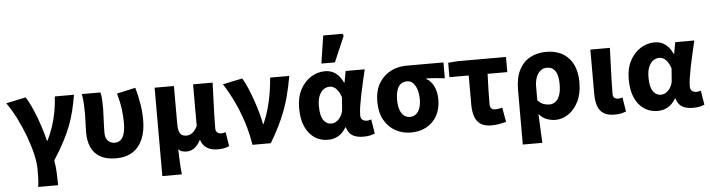

<svg xmlns="http://www.w3.org/2000/svg" viewBox="-54 -1029 5384 1456"><g transform="rotate(-5 2637.5 -301.0)"><path d="M184.6 176.7Q187.2 156.2 189 138Q190.7 119.9 191.1 97.4Q191.5 74.9 191.5 40.7Q191.5 -6.4 176.5 -71.3Q161.5 -136.2 134.9 -208.5Q108.4 -280.8 73.5 -350.6Q38.6 -420.3 -1.2 -476.4L148.8 -508.1Q165.2 -483.5 183 -446.8Q200.8 -410.1 218.5 -365.3Q236.1 -320.5 252.3 -269.6Q268.4 -218.8 281.5 -166.2H285.5Q311 -217.9 328.6 -271.1Q346.2 -324.2 356.4 -380.2Q366.5 -436.1 370.2 -496.1H515.9Q505.3 -432.8 491.8 -377.2Q478.4 -321.7 457.4 -266.4Q436.3 -211.1 404.3 -149.6Q372.3 -88.1 323.6 -12.8Q331.9 33.8 334.2 84.2Q336.5 134.7 336.5 176.7Z M792.8 12Q718.9 12 672.4 -14.9Q625.8 -41.8 604.2 -89.8Q582.6 -137.9 582.6 -199.6Q582.6 -236.2 584.6 -272Q586.6 -307.7 586.6 -343.5Q586.6 -373.3 584.9 -414.3Q583.2 -455.2 575.7 -496.1H717.7Q723.6 -471.1 725.3 -439.9Q727 -408.6 727 -373.6Q727 -342.8 724 -289.8Q721 -236.8 721 -187.4Q721 -160.9 730.7 -142.8Q740.3 -124.7 756.5 -115.7Q772.8 -106.6 793.1 -106.6Q819.5 -106.6 837.6 -122.2Q855.7 -137.8 865.2 -170.1Q874.6 -202.3 874.6 -253.1Q874.6 -301.1 867.6 -355.5Q860.6 -409.9 841.8 -476.7L983.9 -508.1Q1000.8 -448.7 1011.4 -385.5Q1022 -322.4 1022 -260.3Q1022 -176 996 -114.7Q970 -53.4 918.7 -20.7Q867.5 12 792.8 12Z M1129.7 176.7V-496.1H1276.7V-207Q1276.7 -154.6 1291.6 -133.9Q1306.4 -113.2 1337.6 -113.2Q1354.5 -113.2 1369 -119.5Q1383.5 -125.8 1396.6 -140.1Q1409.8 -154.5 1422.5 -178.5V-496.1H1571.2Q1569.3 -438.1 1566.8 -373.5Q1564.2 -308.8 1562.6 -250.1Q1560.9 -191.3 1560.9 -149.9Q1560.9 -126.2 1573 -116.8Q1585.2 -107.3 1605.4 -107.3Q1611.7 -107.3 1620.5 -108.8Q1629.3 -110.3 1636.7 -113.3L1654.2 -4.9Q1638.2 1.4 1618.5 6.3Q1598.7 11.3 1567.1 11.3Q1516 11.3 1483.6 -9.6Q1451.2 -30.6 1439 -70.6H1435.3Q1417.2 -33.1 1389.9 -13Q1362.7 7.1 1330.1 7.1Q1312.5 7.1 1296.5 2.7Q1280.5 -1.6 1267.7 -16.1Q1268.6 20.3 1269.8 51.4Q1271 82.6 1272.9 112.4Q1274.7 142.3 1278.3 176.7Z M1831.2 0Q1816.8 -91.9 1788.8 -178.4Q1760.8 -264.8 1724.2 -340.3Q1687.5 -415.8 1647.8 -476.4L1797.8 -508.1Q1817.7 -475 1837 -429.8Q1856.2 -384.6 1873.5 -335.1Q1890.9 -285.5 1904.1 -237.5Q1917.3 -189.5 1924.6 -149.8H1928.6Q1953.5 -206.1 1969.6 -264Q1985.7 -321.9 1995.2 -380.4Q2004.7 -439 2009.2 -496.1H2154.9Q2139.8 -408.4 2118.2 -329.8Q2096.6 -251.2 2061.1 -171.4Q2025.6 -91.7 1970.7 0Z M2407.3 12Q2316.9 12 2262.4 -56.6Q2207.9 -125.1 2207.9 -245.6Q2207.9 -328.1 2238.9 -386.7Q2270 -445.3 2320 -476.7Q2369.9 -508.1 2427.4 -508.1Q2455.3 -508.1 2480.4 -498.2Q2505.5 -488.2 2526.8 -466.3Q2548.2 -444.4 2564.3 -409.2H2568L2583.7 -496.1H2729.1Q2719.1 -453.2 2707.9 -405Q2696.6 -356.8 2686.9 -309.3Q2677.2 -261.9 2670.8 -221.2Q2664.5 -180.5 2664.5 -152.4Q2664.5 -127.6 2678.2 -117.1Q2691.9 -106.6 2712.5 -106.6Q2719.9 -106.6 2728.1 -108.3Q2736.4 -110 2745 -113L2762.7 -4.6Q2749.2 1.7 2727.4 6.9Q2705.7 12 2675.9 12Q2624.2 12 2592.8 -6.6Q2561.3 -25.2 2548.2 -70.3H2544.6Q2495.1 12 2407.3 12ZM2442.3 -108.3Q2464.1 -108.3 2484.1 -122.7Q2504.2 -137 2517.5 -161.4Q2530.9 -185.8 2532.4 -215.2L2538.8 -301.3Q2528.6 -330.4 2515.4 -349.8Q2502.3 -369.1 2486.2 -378.5Q2470.2 -387.8 2450.1 -387.8Q2427.4 -387.8 2406.4 -373.4Q2385.5 -359 2372 -328Q2358.5 -296.9 2358.5 -247.2Q2358.5 -175.5 2381.5 -141.9Q2404.4 -108.3 2442.3 -108.3ZM2405.5 -568.2 2438 -779.4H2584L2592.6 -763.9L2508.6 -568.2Z M3038.2 12Q2973.5 12 2920 -17.3Q2866.5 -46.6 2834.7 -103.3Q2802.9 -159.9 2802.9 -242.2Q2802.9 -328.1 2837.6 -384.5Q2872.4 -441 2927.6 -468.6Q2982.9 -496.1 3045.1 -496.1H3328.4V-375.5Q3288.1 -380.1 3257.1 -382.9Q3226.2 -385.6 3187.5 -386.4V-382.4Q3225.3 -361.9 3245.3 -318.8Q3265.4 -275.7 3265.4 -219.2Q3265.4 -147.6 3236.2 -95.9Q3207.1 -44.2 3155.8 -16.1Q3104.5 12 3038.2 12ZM3039.8 -106.6Q3066.4 -106.6 3085.5 -121.7Q3104.5 -136.7 3115 -165.1Q3125.4 -193.5 3125.4 -234Q3125.4 -273.5 3115.4 -306.1Q3105.4 -338.7 3086.5 -358.1Q3067.6 -377.5 3040.2 -377.5Q3013.6 -377.5 2994.3 -363.7Q2975 -349.9 2964.3 -320Q2953.5 -290.2 2953.5 -242.2Q2953.5 -199.3 2964.2 -168.8Q2974.8 -138.4 2994 -122.5Q3013.3 -106.6 3039.8 -106.6Z M3649.6 11.3Q3597.4 11.3 3567.1 -9.6Q3536.9 -30.4 3523.8 -68.7Q3510.7 -107 3510.7 -158.4V-380.8H3364V-490.5L3438.2 -496.1H3804.4V-380.8H3654.4Q3651.7 -316.9 3650.4 -256.7Q3649.1 -196.5 3649.1 -152.4Q3649.1 -127.4 3659.9 -117.4Q3670.7 -107.3 3687.8 -107.3Q3701.3 -107.3 3713.9 -109.4Q3726.6 -111.5 3743 -115.3L3762.2 -5.3Q3738.7 1 3710.3 6.1Q3681.9 11.3 3649.6 11.3Z M3873.7 176.7V-237.2Q3873.7 -331.5 3904.9 -391.3Q3936.1 -451 3989.7 -479.6Q4043.2 -508.1 4110.9 -508.1Q4219.2 -508.1 4280.8 -442Q4342.4 -376 4342.4 -255.9Q4342.4 -170.8 4312.8 -110.8Q4283.1 -50.8 4236.1 -19.4Q4189 12 4136.6 12Q4105.6 12 4072.1 -0.1Q4038.7 -12.3 4012.1 -43.3Q4013.9 -5.2 4015.7 31.6Q4017.4 68.4 4019 104.3Q4020.7 140.2 4022.3 176.7ZM4102.3 -108.3Q4126.7 -108.3 4147.2 -123.4Q4167.7 -138.4 4179.8 -170.7Q4191.8 -202.9 4191.8 -254.2Q4191.8 -298.8 4182.3 -328.4Q4172.8 -358 4153.8 -372.9Q4134.8 -387.8 4105.6 -387.8Q4078.4 -387.8 4057.4 -371Q4036.4 -354.2 4024.4 -323.5Q4012.5 -292.8 4012.5 -250.6V-148.1Q4035 -123.8 4057.4 -116Q4079.8 -108.3 4102.3 -108.3Z M4588 11.3Q4533.1 11.3 4502.6 -9.3Q4472 -29.9 4459.4 -67.6Q4446.7 -105.4 4446.7 -155.9V-496.1H4595.3Q4593.5 -438.1 4591 -373.5Q4588.4 -308.8 4586.7 -250.1Q4585.1 -191.3 4585.1 -149.9Q4585.1 -126.2 4595.6 -116.8Q4606 -107.3 4626.3 -107.3Q4632.5 -107.3 4641.3 -108.8Q4650.2 -110.3 4657.6 -113.3L4675.1 -4.9Q4659.1 1.4 4639.3 6.3Q4619.6 11.3 4588 11.3Z M4916.3 12Q4825.9 12 4771.4 -56.6Q4716.9 -125.1 4716.9 -245.6Q4716.9 -328.1 4747.9 -386.7Q4779 -445.3 4829 -476.7Q4878.9 -508.1 4936.4 -508.1Q4964.3 -508.1 4989.4 -498.2Q5014.5 -488.2 5035.8 -466.3Q5057.2 -444.4 5073.3 -409.2H5077L5092.7 -496.1H5238.1Q5228.1 -453.2 5216.9 -405Q5205.6 -356.8 5195.9 -309.3Q5186.2 -261.9 5179.8 -221.2Q5173.5 -180.5 5173.5 -152.4Q5173.5 -127.6 5187.2 -117.1Q5200.9 -106.6 5221.5 -106.6Q5228.9 -106.6 5237.1 -108.3Q5245.4 -110 5254 -113L5271.7 -4.6Q5258.2 1.7 5236.4 6.9Q5214.7 12 5184.9 12Q5133.2 12 5101.8 -6.6Q5070.3 -25.2 5057.2 -70.3H5053.6Q5004.1 12 4916.3 12ZM4951.3 -108.3Q4973.1 -108.3 4993.1 -122.7Q5013.2 -137 5026.5 -161.4Q5039.9 -185.8 5041.4 -215.2L5047.8 -301.3Q5037.6 -330.4 5024.4 -349.8Q5011.3 -369.1 4995.2 -378.5Q4979.2 -387.8 4959.1 -387.8Q4936.4 -387.8 4915.4 -373.4Q4894.5 -359 4881 -328Q4867.5 -296.9 4867.5 -247.2Q4867.5 -175.5 4890.5 -141.9Q4913.4 -108.3 4951.3 -108.3Z"/></g></svg>

Font: Source Sans 3 VF
Style: Regular
Weight: 200
Designer: Paul D. Hunt
Foundry: Adobe
Version: Version 3.046;hotconv 1.0.118;makeotfexe 2.5.65603